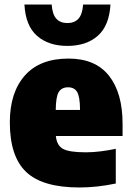

<svg xmlns="http://www.w3.org/2000/svg" viewBox="-20 -818 580 849"><path d="M331.5 11Q168 11 95.8 -57.5Q23.5 -126 23.5 -277Q23.5 -409 89.8 -484Q156 -559 283 -559Q402 -559 462 -483Q522 -407 522 -270.5V-216.5H227Q231 -175.5 258.2 -160Q285.5 -144.5 359.5 -144.5Q391 -144.5 425 -148.8Q459 -153 492 -160V-6.5Q408.5 11 331.5 11ZM281 -432Q253 -432 240 -411.5Q227 -391 226.5 -332H334Q333.5 -391 321 -411.5Q308.5 -432 281 -432ZM278 -615Q194.5 -615 143.8 -659.5Q93 -704 88 -798H208.5Q211.5 -754.5 229.2 -735.2Q247 -716 278 -716Q309 -716 326.8 -735.2Q344.5 -754.5 347.5 -798H468.5Q463 -704 412.2 -659.5Q361.5 -615 278 -615Z"/></svg>

Font: Encode Sans Semi Condensed Black
Style: Regular
Weight: 900
Width: 4
Designer: Multiple Designers
Foundry: Impallari Type
Version: Version 3.000; ttfautohint (v1.8.3) -l 8 -r 50 -G 200 -x 14 